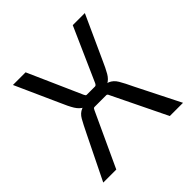

<svg xmlns="http://www.w3.org/2000/svg" viewBox="-138 -599 708 708"><g transform="rotate(-45 215.5 -245.0)"><path d="M77 0H9L92 -169Q109 -204 119.5 -222.5Q130 -241 147.5 -248Q165 -255 200 -255L201 -237Q171 -238 155 -246Q139 -254 128 -272Q117 -290 103 -323L28 -490H94L187 -280Q189 -276 190.5 -274Q192 -272 195 -272H238Q243 -272 247 -280L340 -490H403L327 -323Q313 -291 302.5 -273Q292 -255 276.5 -247Q261 -239 233 -237L232 -255Q268 -254 285 -247Q302 -240 313 -221.5Q324 -203 340 -169L425 0H356L253 -212Q250 -220 245 -220H184Q180 -220 178.5 -218Q177 -216 175 -212Z"/></g></svg>

Font: Gemunu Libre ExtraLight Light
Style: Regular
Weight: 300
Version: Version 1.100